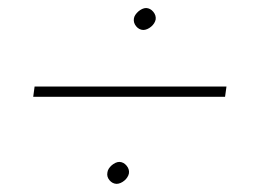

<svg xmlns="http://www.w3.org/2000/svg" viewBox="-20 -574 627 474"><path d="M535.6 -335H62L65.4 -360.4H539.1ZM310.5 -527.8Q311 -532.7 314.2 -537.4Q317.4 -542 321.5 -545.7Q325.7 -549.3 330.8 -551.8Q335.9 -554.2 340.8 -554.2Q351.1 -553.7 358.4 -544.9Q365.7 -536.1 364.3 -525.9Q363.3 -521 360.4 -516.4Q357.4 -511.7 353 -508.1Q348.6 -504.4 343.5 -502.2Q338.4 -500 333.5 -500Q323.2 -500.5 316.2 -509Q309.1 -517.6 310.5 -527.8ZM245.1 -147.9Q245.6 -152.8 248.5 -157.5Q251.5 -162.1 255.6 -165.8Q259.8 -169.4 264.9 -171.9Q270 -174.3 274.9 -174.3Q285.2 -173.8 292.5 -165Q299.8 -156.2 298.3 -146Q297.4 -141.1 294.4 -136.5Q291.5 -131.8 287.1 -128.2Q282.7 -124.5 277.6 -122.3Q272.5 -120.1 267.6 -120.1Q257.3 -120.6 250.2 -129.2Q243.2 -137.7 245.1 -147.9Z"/></svg>

Font: TypoPRO Roboto Mono
Style: Italic
Weight: 250
Designer: Google
Version: Version 2.000986; 2015; ttfautohint (v1.3)